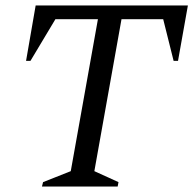

<svg xmlns="http://www.w3.org/2000/svg" viewBox="-20 -680 705 700"><path d="M133 0 137 -16 238 -56 337 -610H182L91 -458H75L110 -660H665L629 -458H613L575 -610H423L324 -56L412 -16L409 0Z"/></svg>

Font: Spectral
Style: Italic
Weight: 400
Italic angle: -10°
Designer: Jean-Baptiste Levee
Foundry: Production Type
Version: Version 2.001